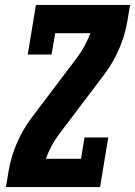

<svg xmlns="http://www.w3.org/2000/svg" viewBox="-20 -755 545 775"><path d="M4 0 15 -66Q24 -121 47.5 -176Q71 -231 107 -279L293 -525Q309 -547 322 -571.5Q335 -596 345 -621H203L188 -535H92L125 -735H505L494 -669Q485 -614 461.5 -559Q438 -504 402 -456L216 -210Q200 -188 187 -163.5Q174 -139 165 -114H307L321 -200H417L384 0Z"/></svg>

Font: Iosevka Curly Slab Heavy
Style: Italic
Weight: 900
Italic angle: -9°
Monospace: yes
Designer: Belleve Invis
Foundry: Belleve Invis
Version: Version 22.1.2; ttfautohint (v1.8.4)